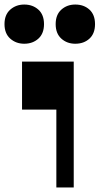

<svg xmlns="http://www.w3.org/2000/svg" viewBox="-72 -825 438 845"><path d="M176 0V-342.5H25V-554H252.5V0ZM34.7 -632.5Q-1.5 -632.5 -26.9 -655Q-52.2 -677.5 -52.2 -718.8Q-52.2 -760.2 -26.9 -782.6Q-1.5 -805 34.7 -805Q72 -805 96.9 -782.6Q121.7 -760.2 121.7 -718.8Q121.7 -677.5 96.9 -655Q72 -632.5 34.7 -632.5ZM259.2 -632.5Q223 -632.5 198 -655Q173 -677.5 173 -718.8Q173 -760.2 198 -782.6Q223 -805 259.2 -805Q297.2 -805 321.7 -782.6Q346.2 -760.2 346.2 -718.8Q346.2 -677.5 321.7 -655Q297.2 -632.5 259.2 -632.5Z"/></svg>

Font: Savate ExtraLight
Style: Regular
Weight: 200
Designer: Max Esnée
Foundry: Plomb Type
Version: Version 2.000